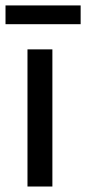

<svg xmlns="http://www.w3.org/2000/svg" viewBox="-46 -680 314 700"><path d="M54.2 -500H145V0H54.2ZM-25.9 -591.8V-660.2H248V-591.8Z"/></svg>

Font: LT Wave Text
Style: Regular
Weight: 400
Designer: Daniel Lyons
Version: Version 2.5 (Glyphs App)